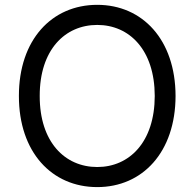

<svg xmlns="http://www.w3.org/2000/svg" viewBox="-20 -757 797 787"><path d="M699.6 -363.6C699.2 -593.8 564.3 -737.2 378.6 -737.2C192.1 -737.2 57.2 -593.8 57.5 -363.6C57.2 -133.5 192.1 9.9 378.6 9.9C564.3 9.9 699.2 -133.5 699.6 -363.6ZM614.3 -363.6C614 -174.7 510.3 -72.4 378.6 -72.4C246.1 -72.4 142.4 -174.7 142.8 -363.6C142.4 -552.6 246.1 -654.8 378.6 -654.8C510.3 -654.8 614 -552.6 614.3 -363.6Z"/></svg>

Font: Riot Sans 2.0
Style: Regular
Weight: 400
Designer: Rasmus Andersson
Foundry: rsms
Version: Version 3.006;hotconv 1.0.109;makeotfexe 2.5.65596